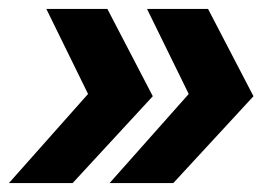

<svg xmlns="http://www.w3.org/2000/svg" viewBox="-36 -485 625 431"><path d="M205 -465 307 -269 127 -74H-16L206 -324L196 -204L68 -465ZM431 -465 533 -269 353 -74H210L432 -324L422 -204L294 -465Z"/></svg>

Font: MOST Montserrat
Style: Bold Italic
Weight: 700
Italic angle: -11.3°
Designer: Julieta Ulanovsky
Foundry: Julieta Ulanovsky
Version: Version 8.000;March 11, 2024;FontCreator 15.0.0.2926 64-bit